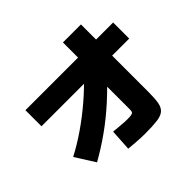

<svg xmlns="http://www.w3.org/2000/svg" viewBox="-197 -1077 1393 1393"><g transform="rotate(-45 500.0 -380.0)"><path d="M70 -185Q154 -229 238 -287Q322 -345 402.5 -414Q483 -483 555 -560L690 -460Q606 -368 521.5 -291.5Q437 -215 349 -152Q261 -89 165 -35ZM560 65Q536 65 514 64Q492 63 464.5 61Q437 59 395 55L405 -110Q441 -107 466.5 -104.5Q492 -102 510 -101Q528 -100 540 -100Q568 -100 582 -102.5Q596 -105 600.5 -112.5Q605 -120 605 -135V-825H790V-135Q790 -67 783 -27Q776 13 753 33Q730 53 684 59Q638 65 560 65ZM65 -505V-670H965V-505Z"/></g></svg>

Font: M PLUS 2 Thin Black
Style: Regular
Weight: 900
Version: Version 1.001